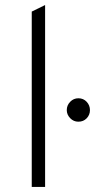

<svg xmlns="http://www.w3.org/2000/svg" viewBox="-20 -742 385 762"><path d="M106 -696 159 -722V0H106ZM245 -305Q245 -324 258.5 -338Q272 -352 291 -352Q311 -352 324 -338Q337 -324 337 -305Q337 -286 324 -272.5Q311 -259 291 -259Q272 -259 258.5 -273Q245 -287 245 -305Z"/></svg>

Font: Overpass ExtraLight
Style: Regular
Weight: 200
Designer: Delve Withrington, Thomas Jockin
Foundry: Delve Fonts
Version: Version 3.000;DELV;Overpass